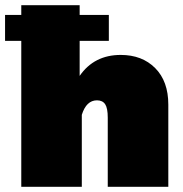

<svg xmlns="http://www.w3.org/2000/svg" viewBox="-32 -720 707 740"><path d="M-12.5 -562.5V-662.5H50V-700H275V-662.5H387.5V-562.5H275V-427.5Q330.8 -508.3 433.3 -508.3Q515.8 -508.3 566.2 -457.5Q616.7 -406.7 616.7 -316.7V0H383.3V-266.7Q383.3 -303.3 373.3 -318.3Q363.3 -333.3 341.7 -333.3Q300.8 -333.3 283.3 -277.5V0H50V-562.5Z"/></svg>

Font: BoonTook
Style: Regular
Weight: 400
Designer: Sungsit Sawaiwan
Foundry: FontUni
Version: Version 3.0